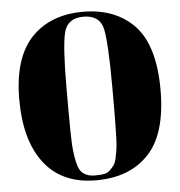

<svg xmlns="http://www.w3.org/2000/svg" viewBox="-52 -760 768 819"><g transform="rotate(-5 332.0 -350.5)"><path d="M327 10C424 10 499 -19 553 -77C607 -134 634 -226 634 -351C634 -476 607 -568 554 -625C500 -682 426 -711 333 -711C239 -711 165 -682 111 -625C57 -567 30 -479 30 -362C30 -245 55 -153 106 -88C156 -23 230 10 327 10ZM235 -388C235 -511 240 -592 250 -631C260 -670 288 -690 333 -690C378 -690 406 -671 416 -633C425 -594 430 -510 430 -379C430 -379 430 -291 430 -291C430 -291 430 -291 430 -291C430 -248 429 -205 428 -162C428 -162 428 -162 428 -162C427 -140 426 -123 424 -112C422 -101 420 -88 417 -75C414 -62 410 -52 405 -46C400 -39 395 -33 388 -27C381 -20 373 -16 364 -14C355 -12 341 -11 323 -11C305 -11 289 -15 276 -24C263 -32 253 -50 247 -79C241 -108 238 -135 237 -162C236 -189 235 -234 235 -299C235 -299 235 -388 235 -388C235 -388 235 -388 235 -388Z"/></g></svg>

Font: Abril Fatface Utterance
Style: Regular
Weight: 500
Designer: Veronika Burian, Jos Scaglione
Foundry: TypeTogether
Version: ""